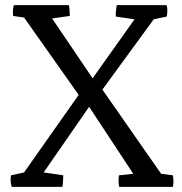

<svg xmlns="http://www.w3.org/2000/svg" viewBox="-20 -727 709 747"><path d="M25.4 0Q18.6 -23.9 22.9 -44.9L73.7 -56.2L286.1 -357.9L73.7 -658.7L30.8 -665Q28.8 -692.9 34.2 -707H248Q251.5 -692.4 251.5 -665L182.6 -655.3L340.3 -422.4L503.4 -651.9L430.7 -662.6Q429.2 -676.8 434.1 -707H627.9Q633.8 -692.9 628.9 -662.6L578.1 -651.9L378.4 -378.4L606.9 -50.8L652.8 -44.9Q656.7 -19.5 652.8 0H443.8Q439 -22 442.9 -44.9L498.5 -50.8L326.7 -311.5L149.9 -56.2L226.1 -44.9Q226.1 -16.1 222.7 0Z"/></svg>

Font: Fjord
Style: One
Weight: 400
Designer: Viktoriya Grabowska
Foundry: Viktoriya Grabowska
Version: Version 1.002